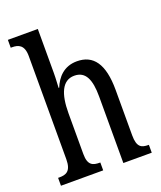

<svg xmlns="http://www.w3.org/2000/svg" viewBox="-140 -850 790 940"><g transform="rotate(-20 254.5 -380.0)"><path d="M14 0H234V-41H232C197 -41 170 -48 170 -108V-321C170 -421 196 -484 259 -484C318 -484 339 -434 339 -347V0H487V-41H485C449 -41 426 -50 426 -113V-349C426 -486 380 -546 295 -546C226 -546 189 -501 170 -454H167C167 -462 170 -499 170 -531V-760H14V-719H21C52 -719 83 -710 83 -651V-113C83 -50 55 -41 21 -41H14Z"/></g></svg>

Font: Noto Serif Georgian ExtraCondensed
Style: Regular
Weight: 400
Width: 2
Designer: Monotype Design Team, Akaki Razmadze
Foundry: Google LLC
Version: Version 2.003